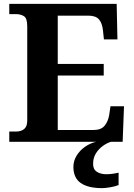

<svg xmlns="http://www.w3.org/2000/svg" viewBox="-20 -734 693 994"><path d="M28 0V-53H63Q89 -53 105 -66Q121 -79 121 -110V-599Q121 -640 103.5 -650.5Q86 -661 62 -661H28V-714H584L588 -530H518L513 -577Q509 -614 492.5 -633.5Q476 -653 437 -653H279V-403H517V-343H279V-61H464Q503 -61 521 -82.5Q539 -104 545 -137L552 -184H622L615 0ZM509 240Q436 240 398 213.5Q360 187 360 130Q360 99 376.5 72Q393 45 420 26Q447 7 478 0H555Q534 6 512.5 21.5Q491 37 476.5 60Q462 83 462 115Q462 143 481.5 155.5Q501 168 531 168Q544 168 560 166Q576 164 594 160V224Q578 231 551 235.5Q524 240 509 240Z"/></svg>

Font: Noto Serif
Style: Bold
Weight: 700
Designer: Monotype Design Team
Foundry: Monotype Imaging Inc.
Version: Version 2.014